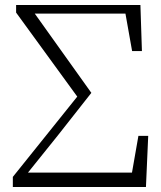

<svg xmlns="http://www.w3.org/2000/svg" viewBox="-20 -743 639 763"><path d="M31 0V-40L299 -374L298 -344L44 -693V-723H538L544 -540H505L473 -720L503 -689H307H112V-676L101 -713L343 -374L210 -205L71 -32L83 -74V-57H532L498 -20L530 -203H569L560 0Z"/></svg>

Font: Noto Serif HK ExtraLight
Style: Regular
Weight: 200
Designer: Ryoko NISHIZUKA 西塚涼子 (kana & ideographs); Frank Grießhammer (Latin, Greek & Cyrillic); Wenlong ZHANG 张文龙 (bopomofo); San
Foundry: Adobe
Version: Version 2.002-H1;hotconv 1.1.0;makeotfexe 2.6.0